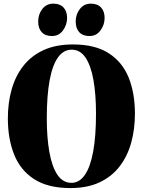

<svg xmlns="http://www.w3.org/2000/svg" viewBox="-20 -992 763 1026"><path d="M356 13Q236.5 13 162.8 -34.5Q89 -82 55.5 -166.2Q22 -250.5 22 -359.5Q22 -442.5 42.2 -514.2Q62.5 -586 104.8 -640Q147 -694 212.8 -724.2Q278.5 -754.5 370 -754.5Q488.5 -754.5 561.5 -707.2Q634.5 -660 667.8 -576.8Q701 -493.5 701 -385Q701 -301.5 681 -229.2Q661 -157 619 -102.5Q577 -48 511.8 -17.5Q446.5 13 356 13ZM362 -15Q404 -15 433.2 -57Q462.5 -99 477.8 -181.5Q493 -264 493 -385Q493 -488.5 479.2 -565.2Q465.5 -642 437 -684.2Q408.5 -726.5 363 -726.5Q319.5 -726.5 290 -685.5Q260.5 -644.5 245.2 -563Q230 -481.5 230 -359.5Q230 -257.5 243.8 -179.8Q257.5 -102 286.5 -58.5Q315.5 -15 362 -15ZM257 -799.5Q222 -799.5 203 -820Q184 -840.5 184 -876.5Q184 -915.5 206.2 -944Q228.5 -972.5 264.5 -972.5H265.5Q300.5 -972.5 319.5 -952Q338.5 -931.5 338.5 -895.5Q338.5 -860 316.8 -829.8Q295 -799.5 258 -799.5ZM457.5 -799.5Q422.5 -799.5 403.5 -820Q384.5 -840.5 384.5 -876.5Q384.5 -915.5 406.8 -944Q429 -972.5 465 -972.5H466Q501 -972.5 520 -952Q539 -931.5 539 -895.5Q539 -860 517.2 -829.8Q495.5 -799.5 458.5 -799.5Z"/></svg>

Font: Merriweather 144pt Black
Style: Regular
Weight: 900
Version: Version 2.100